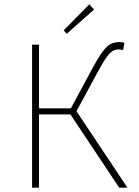

<svg xmlns="http://www.w3.org/2000/svg" viewBox="-20 -866 640 886"><path d="M128 0V-660H160V-366H324L568 0H530L305 -338H160V0ZM331 -349 301 -355 404 -546Q433 -600 453 -627Q473 -654 491 -663Q509 -672 532 -672Q538 -672 544 -671Q550 -670 554 -668L548 -634Q544 -636 538.5 -637Q533 -638 528 -638Q514 -638 501.5 -631.5Q489 -625 473 -603.5Q457 -582 432 -536ZM288 -710 274 -726 392 -846 414 -822Z"/></svg>

Font: Source Code Pro ExtraLight
Style: Regular
Weight: 200
Monospace: yes
Designer: Paul D. Hunt, Teo Tuominen
Foundry: Adobe
Version: Version 1.026;hotconv 1.1.0;makeotfexe 2.6.0